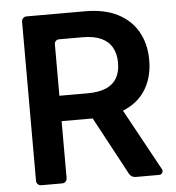

<svg xmlns="http://www.w3.org/2000/svg" viewBox="-52 -776 755 824"><g transform="rotate(-5 325.5 -363.5)"><path d="M71.7 -20.6V-706.7Q71.7 -715.2 77.8 -721.2Q83.8 -727.3 92.3 -727.3H344.5Q428.3 -727.3 485.1 -698.2Q542.3 -668.7 571.4 -616.8Q600.9 -563.9 600.9 -494.7Q600.9 -425.1 571 -373.2Q541.9 -322.1 484 -294.4L469.8 -288L614.7 -23.1Q616.5 -19.9 616.5 -15.6Q616.5 -9.2 612 -4.6Q607.6 0 601.2 0H498.9Q490.4 0 483 -4.4Q475.5 -8.9 471.6 -16.3L337.4 -266.3H203.5V-20.6Q203.5 -12.1 197.4 -6Q191.4 0 182.5 0H92.3Q83.8 0 77.8 -6Q71.7 -12.1 71.7 -20.6ZM324.9 -375.7Q373.2 -375.7 405.2 -389.2Q436.4 -403.1 451.3 -429.3Q466.6 -455.6 466.6 -494.7Q466.6 -533 451.3 -560.7Q436.1 -588.1 404.8 -602.6Q372.9 -617.2 324.2 -617.2H222.7Q214.8 -617.2 209.2 -611.7Q203.5 -606.2 203.5 -598V-375.7Z"/></g></svg>

Font: DeltaSans SemiBold
Style: Regular
Weight: 600
Designer: Rasmus Andersson
Foundry: rsms
Version: Version 3.012